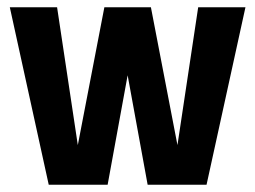

<svg xmlns="http://www.w3.org/2000/svg" viewBox="-20 -508 702 528"><path d="M267 -488H395L468 -109L525 -488H655L548 0H386L331 -301L276 0H114L7 -488H137L194 -109Z"/></svg>

Font: Squada One
Style: Regular
Weight: 400
Designer: Joe Prince
Foundry: Joe Prince
Version: Version 1.001